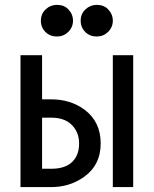

<svg xmlns="http://www.w3.org/2000/svg" viewBox="-20 -762 626 782"><path d="M374 -742.2Q402.8 -742.2 419.9 -724.6Q439.5 -704.6 439.5 -677.7Q439.5 -650.9 419.9 -631.8Q400.9 -613.3 374 -613.3Q346.2 -613.3 328.1 -630.9Q308.6 -649.9 308.6 -677.7Q308.6 -705.6 328.1 -723.9Q347.7 -742.2 374 -742.2ZM211.9 -742.2Q240.7 -742.2 257.8 -724.6Q277.3 -704.6 277.3 -677.7Q277.3 -650.9 257.8 -631.8Q238.8 -613.3 211.9 -613.3Q184.1 -613.3 166 -630.9Q146.5 -649.9 146.5 -677.7Q146.5 -705.6 166 -723.9Q185.5 -742.2 211.9 -742.2ZM151.4 -282.7V-74.7H189Q238.8 -74.7 266.6 -96.2Q302.2 -123.5 302.2 -177.7Q302.2 -226.1 268.6 -256.8Q239.7 -282.7 189 -282.7ZM63.5 0V-537.1H151.4V-357.4H188.5Q267.1 -357.4 324.2 -315.4Q390.1 -266.1 390.1 -177.7Q390.1 -87.9 318.8 -39.1Q261.7 0 188.5 0ZM522.5 0H439.5V-537.1H522.5Z"/></svg>

Font: Consola Mono
Style: Book
Weight: 400
Monospace: yes
Version: Version 2.001